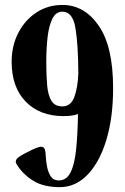

<svg xmlns="http://www.w3.org/2000/svg" viewBox="-20 -752 507 780"><path d="M222.7 8.3Q156.2 8.3 114 -18.3Q71.8 -44.9 47.4 -85Q39.6 -97.7 49.8 -108.2Q60.1 -118.7 89.8 -133.3Q131.3 -154.8 145 -155.8Q158.7 -156.7 162.6 -144Q165 -136.7 166 -116.7Q167 -96.7 171.4 -74Q175.8 -51.3 186.5 -35.2Q197.3 -19 218.8 -19Q250.5 -19 266.8 -52Q283.2 -85 289.3 -145.5Q295.4 -206.1 296.9 -288.6Q283.2 -283.7 268.6 -282Q253.9 -280.3 238.3 -280.3Q141.6 -280.3 84.5 -339.1Q27.3 -397.9 27.3 -501Q27.3 -565.9 54.2 -618.2Q81.1 -670.4 127.7 -701.2Q174.3 -731.9 233.4 -731.9Q323.2 -731.9 381.3 -647.2Q439.5 -562.5 439.5 -394.5Q439.5 -274.4 412.1 -183.8Q384.8 -93.3 335.9 -42.5Q287.1 8.3 222.7 8.3ZM233.4 -319.8Q267.6 -319.8 281.7 -357.4Q295.9 -395 298.3 -453.6Q297.4 -575.7 286.1 -640.1Q274.9 -704.6 233.4 -704.6Q207 -704.6 192.9 -676Q178.7 -647.5 173.3 -601.1Q168 -554.7 168 -501Q168 -445.8 171.6 -405Q175.3 -364.3 189.2 -342Q203.1 -319.8 233.4 -319.8Z"/></svg>

Font: Dai Banna SIL
Style: Bold
Weight: 700
Designer: Victor Gaultney
Foundry: SIL International
Version: Version 4.000